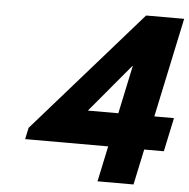

<svg xmlns="http://www.w3.org/2000/svg" viewBox="-56 -880 918 935"><g transform="rotate(5 403.0 -412.5)"><path d="M703.1 -339 806.4 -825H620.4L97.9 -230L86 -174H492L455 0H631L668 -174H764L799.1 -339ZM577 -574 527.1 -339H378.1L575 -574Z"/></g></svg>

Font: Hussar Nova
Style: 76
Weight: 700
Foundry: Cannot Into Space Fonts
Version: Version 0.99